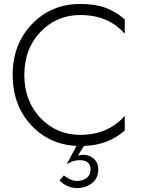

<svg xmlns="http://www.w3.org/2000/svg" viewBox="-20 -729 725 971"><path d="M386 -47Q526 -47 611 -143V-69Q528 5 405 9L374 58Q387 54 404 54Q432 54 454.5 74Q477 94 477 128Q477 172 445.5 197Q414 222 370 222Q319 222 281 184L303 158Q337 186 370 186Q400 186 419 170.5Q438 155 438 128Q438 81 383 81Q347 81 317 102L367 9Q227 2 135.5 -98.5Q44 -199 44 -350Q44 -506 142 -607.5Q240 -709 386 -709Q460 -709 512.5 -690Q565 -671 611 -631V-558Q529 -653 386 -653Q266 -653 184.5 -567.5Q103 -482 103 -350Q103 -218 184.5 -132.5Q266 -47 386 -47Z"/></svg>

Font: Renner* Light
Style: Light
Weight: 300
Version: Version 003.000 ; ttfautohint (v0.97) -l 8 -r 50 -G 200 -x 1